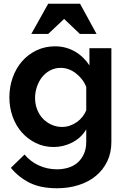

<svg xmlns="http://www.w3.org/2000/svg" viewBox="-20 -781 674 1024"><path d="M266 3Q214 3 170.5 -18.5Q127 -40 95.5 -76Q64 -112 47 -160Q30 -208 30 -262Q30 -318 48 -368Q66 -418 98 -454.5Q130 -491 175 -512.5Q220 -534 274 -534Q304 -534 331 -526.5Q358 -519 381 -505.5Q404 -492 423.5 -473Q443 -454 457 -432V-524H574V-25Q574 34 552 79.5Q530 125 491.5 157Q453 189 399.5 206Q346 223 284 223Q197 223 138.5 194Q80 165 38 114L111 43Q141 80 186.5 101Q232 122 284 122Q315 122 343.5 113.5Q372 105 393 87Q414 69 427 41Q440 13 440 -25V-91Q413 -46 366 -21.5Q319 3 266 3ZM311 -104Q333 -104 353 -111Q373 -118 390 -130Q407 -142 420 -158.5Q433 -175 440 -193V-317Q431 -340 416.5 -358.5Q402 -377 383.5 -391Q365 -405 345 -412Q325 -419 303 -419Q273 -419 247.5 -405.5Q222 -392 204.5 -370Q187 -348 177 -318.5Q167 -289 167 -259Q167 -226 178 -197.5Q189 -169 208.5 -148.5Q228 -128 254.5 -116Q281 -104 311 -104ZM237 -761H407L495 -600H406L322 -680L237 -600H147Z"/></svg>

Font: Rising Sun
Style: Bold
Weight: 700
Designer: Matt McInerney, Pablo Impallari, Rodrigo Fuenzalida (Raleway font), Stephen Hutchings (Greek), Cristiano Sobral (main ch
Foundry: The Rising Sun Project Authors
Version: Version 4.327; ttfautohint (v1.8.4.7-5d5b-dirty)